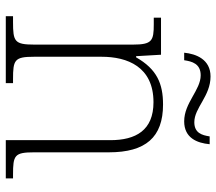

<svg xmlns="http://www.w3.org/2000/svg" viewBox="-62 -685 747 663"><g transform="rotate(90 311.5 -353.5)"><path d="M399 -616C456 -616 474 -660 478 -704H451C447 -677 439 -651 402 -651C352 -651 312 -707 244 -707C185 -707 166 -657 162 -616H188C192 -643 200 -673 240 -673C291 -673 335 -616 399 -616ZM36 0H267V-25H253C187 -25 176 -30 176 -97V-331C176 -419 210 -510 333 -510C430 -510 464 -449 464 -361V0H596V-25H583C516 -25 506 -30 506 -98V-356C506 -483 454 -543 341 -543C269 -543 219 -522 178 -450H174L169 -536H41V-511H64C121 -511 134 -505 134 -439V-98C134 -30 123 -25 56 -25H36Z"/></g></svg>

Font: Noto Serif Gurmukhi ExtraLight
Style: Regular
Weight: 200
Designer: Vaibhav Singh and the Monotype Design Team
Foundry: Monotype Imaging Inc.
Version: Version 2.004